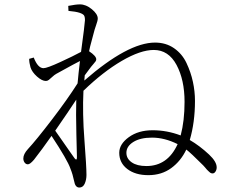

<svg xmlns="http://www.w3.org/2000/svg" viewBox="-20 -798 1040 864"><path d="M638.7 -50.8Q734.4 -50.8 779.3 -149.4Q720.7 -178.7 664.1 -178.7Q611.3 -178.7 580.1 -159.2Q548.8 -139.6 548.8 -110.4Q548.8 -84 572.8 -67.4Q596.7 -50.8 638.7 -50.8ZM315.4 -85.9Q326.2 -72.3 326.2 -90.8Q326.2 -94.7 323.7 -192.9Q321.3 -291 323.2 -349.6Q290 -298.8 228.5 -210Q240.2 -193.4 260.3 -164.6Q280.3 -135.7 294.4 -115.7Q308.6 -95.7 315.4 -85.9ZM288.1 -749 287.1 -771.5Q321.3 -778.3 339.8 -778.3Q367.2 -778.3 393.6 -756.3Q419.9 -734.4 419.9 -714.8Q419.9 -705.1 412.6 -685.1Q405.3 -665 400.4 -644.5Q399.4 -638.7 392.1 -613.3Q384.8 -587.9 380.9 -567.4Q413.1 -545.9 413.1 -531.2Q413.1 -526.4 410.2 -522Q407.2 -517.6 399.9 -509.3Q392.6 -501 389.6 -497.1Q387.7 -495.1 361.3 -459Q361.3 -455.1 360.4 -447.3Q359.4 -439.5 359.4 -435.5Q555.7 -606.4 677.7 -606.4Q726.6 -606.4 763.2 -581.1Q799.8 -555.7 819.3 -514.2Q838.9 -472.7 848.1 -429.7Q857.4 -386.7 857.4 -343.8Q857.4 -248 834 -168Q877.9 -142.6 920.9 -102.5Q955.1 -70.3 955.1 -44.9Q955.1 -34.2 949.7 -25.9Q944.3 -17.6 936.5 -17.6Q934.6 -17.6 932.1 -18.1Q929.7 -18.6 927.2 -20Q924.8 -21.5 922.9 -23.4Q920.9 -25.4 917 -28.8Q913.1 -32.2 910.6 -35.2Q908.2 -38.1 903.3 -43.9Q898.4 -49.8 894.5 -53.7Q837.9 -110.4 818.4 -125Q793.9 -73.2 750.5 -41.5Q707 -9.8 647.5 -9.8Q588.9 -9.8 552.7 -37.6Q516.6 -65.4 516.6 -110.4Q516.6 -149.4 559.6 -180.7Q602.5 -211.9 667 -211.9Q731.4 -211.9 793 -188.5Q810.5 -253.9 810.5 -339.8Q810.5 -438.5 774.4 -505.9Q738.3 -573.2 671.9 -573.2Q612.3 -573.2 527.8 -523.9Q443.4 -474.6 355.5 -389.6Q350.6 -288.1 359.9 -168Q369.1 -47.9 369.1 -10.7Q369.1 10.7 361.3 28.3Q353.5 45.9 336.9 45.9Q318.4 45.9 313.5 16.6Q307.6 -12.7 296.9 -39.1Q284.2 -77.1 211.9 -186.5Q168 -124 132.8 -79.1Q115.2 -58.6 105.5 -58.6Q96.7 -58.6 90.8 -66.4Q85 -74.2 85 -85Q85 -104.5 105.5 -127Q142.6 -167 212.9 -258.8Q283.2 -350.6 329.1 -422.9Q333 -466.8 339.8 -523.4Q327.1 -517.6 233.4 -465.8Q224.6 -460.9 215.3 -452.1Q206.1 -443.4 199.7 -438.5Q193.4 -433.6 186.5 -433.6Q168.9 -433.6 146.5 -453.6Q124 -473.6 117.2 -495.1Q111.3 -515.6 111.3 -533.2L131.8 -539.1Q150.4 -491.2 175.8 -491.2Q191.4 -491.2 251 -518.6Q310.5 -545.9 344.7 -564.5Q361.3 -686.5 362.3 -707Q362.3 -723.6 357.4 -729.5Q352.5 -735.4 338.9 -740.2Q321.3 -746.1 288.1 -749Z"/></svg>

Font: GenYoMin TW TTF ExtraLight
Style: Regular
Weight: 250
Version: Version 1.300